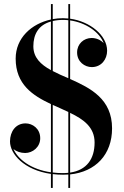

<svg xmlns="http://www.w3.org/2000/svg" viewBox="-20 -850 614 950"><path d="M232 -830V-753.5C135.5 -732.5 57.5 -662 57.5 -560C57.5 -432.5 141.5 -377.5 232 -335V2.5C131 -12 68 -63.5 46.5 -113C61 -100 83 -93 104.5 -93C142 -93 179 -122.5 179 -166C179 -214 140.5 -239.5 106.5 -239.5C58.5 -239.5 29.5 -200 29.5 -150C29.5 -88.5 99 -8.5 232 10.5V80H241V11.5C257 13.5 274.5 14.5 292.5 14.5C301 14.5 309.5 14 318 13.5V80H327V13C452.5 0 534.5 -84.5 534.5 -215C534.5 -360 428.5 -414 327 -459V-749C404 -738 471.5 -692.5 493 -636.5C478.5 -652.5 456 -662 433.5 -662C394.5 -662 361.5 -633 361.5 -590.5C361.5 -544 399.5 -518 434 -518C481.5 -518 510 -556.5 510 -599C510 -675 425.5 -744 327 -757.5V-830H318V-758.5C309 -759.5 300.5 -760 292 -760C274.5 -760 257.5 -758.5 241 -755.5V-830ZM292.5 -751.5C301 -751.5 309.5 -751 318 -750V-463C291 -474.5 264.5 -486 241 -498.5V-746C256 -749.5 273.5 -751.5 292.5 -751.5ZM145 -621C145 -680 170.5 -726.5 232 -743.5V-503C181.5 -531 145 -565 145 -621ZM290.5 6.5C273 6.5 256.5 5.5 241 3.5V-331C267 -319 293 -308 318 -296V5C309 6 300 6.5 290.5 6.5ZM448 -145C448 -64.5 410 -8.5 327 4V-291.5C394.5 -259 448 -220 448 -145Z"/></svg>

Font: Bodoni* 24pt Medium
Style: Regular
Weight: 500
Version: Version 2.3